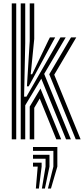

<svg xmlns="http://www.w3.org/2000/svg" viewBox="-20 -820 494 1130"><path d="M102 0V-800H128.5V-565.5L121.8 -251H135.5L310.5 -555.2L335.8 -600H366.8L240 -385L397.2 0H368.8L223 -357L128.5 -200.2V0ZM155 0V-192.8L218.2 -298.8L340 0H311.5L213.8 -240.2L181.5 -185.2V0ZM49.2 0V-800H75.5V0ZM425.8 0 269.8 -382.8 398 -600H429L299.2 -380.2L454.5 0ZM138.5 -312 155 -578.2V-800H181.5V-590.8L160.8 -383H169.2L264.8 -582.5L273.8 -600H304.8L288.5 -570.2L149 -312ZM262 289.8 294.2 160.5V68H174.2V45H317.5V160.5L279.8 289.8ZM191 289.8 202 160.5H174.2V137.5H225V160.5L208.8 289.8ZM226.5 289.8 248.2 160.5V114.2H174.2V91.2H271.2V160.5L244.2 289.8Z"/></svg>

Font: Big Shoulders Inline Text Thin ExtraBold
Style: Regular
Weight: 800
Version: Version 2.002